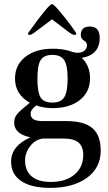

<svg xmlns="http://www.w3.org/2000/svg" viewBox="-20 -669 523 934"><path d="M224 245Q133 245 83.5 212Q34 179 34 117Q34 41 128 -1Q49 -17 49 -73Q49 -93 59 -108Q69 -123 96 -145L125 -169Q53 -210 53 -287Q53 -353 103.5 -392.5Q154 -432 236 -432Q325 -432 371.5 -393Q418 -354 418 -288Q418 -222 368.5 -182.5Q319 -143 236 -143Q193 -143 157 -156Q129 -137 129 -115Q129 -80 186 -80H304Q388 -80 429 -46Q470 -12 470 64Q470 147 403 196Q336 245 224 245ZM227 216Q300 216 342.5 180Q385 144 385 85Q385 44 362 24.5Q339 5 289 5H189Q153 9 127.5 41Q102 73 102 112Q102 161 133.5 188.5Q165 216 227 216ZM235 -170Q277 -170 293 -196.5Q309 -223 309 -287Q309 -350 292.5 -376Q276 -402 235 -402Q194 -402 178 -377Q162 -352 162 -286Q162 -222 177 -196Q192 -170 235 -170ZM124 -499Q116 -499 116 -507Q217 -649 233 -649Q241 -649 270.5 -614Q300 -579 325.5 -544Q351 -509 351 -507Q351 -499 342 -499Q334 -499 317 -511L233 -575L148 -511Q132 -499 124 -499ZM365 -386 324 -419Q356 -407 379.5 -416Q403 -425 403 -451Q403 -463 388 -472Q373 -481 373 -498Q373 -540 417 -540Q465 -540 465 -485Q465 -396 365 -386Z"/></svg>

Font: UnnaMedium
Style: Regular
Weight: 500
Designer: Jorge de Buen Unna
Foundry: Omnibus-Type
Version: Version 2.008;hotconv 1.0.109;makeotfexe 2.5.65596